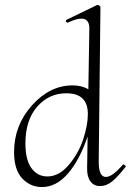

<svg xmlns="http://www.w3.org/2000/svg" viewBox="-20 -745 530 778"><path d="M477 -77Q480 -80 485.5 -76Q491 -72 489 -69Q457 -28 434 -9.5Q411 9 386 9Q360 9 346 -10.5Q332 -30 333 -65L335 -192Q303 -97 255.5 -42Q208 13 150 13Q103 13 70 -22Q37 -57 37 -129Q37 -237 109.5 -318Q182 -399 274 -399Q312 -399 338 -383L342 -627Q343 -660 322.5 -667.5Q302 -675 256 -654Q253 -652 250 -654.5Q247 -657 247 -660Q247 -663 250 -665L374 -725Q377 -726 382 -722.5Q387 -719 387 -717L380 -89Q380 -28 409 -28Q435 -28 477 -77ZM172 -30Q219 -30 258.5 -76.5Q298 -123 317 -180.5Q336 -238 336 -283Q336 -367 249 -367Q178 -367 130.5 -312.5Q83 -258 83 -164Q83 -97 107.5 -63.5Q132 -30 172 -30Z"/></svg>

Font: Cormorant Upright Light
Style: Regular
Weight: 300
Designer: Christian Thalmann (Catharsis Fonts)
Foundry: Catharsis Fonts
Version: Version 3.302;PS 003.302;hotconv 1.0.88;makeotf.lib2.5.64775